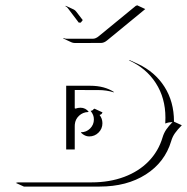

<svg xmlns="http://www.w3.org/2000/svg" viewBox="-20 -684 700 718"><path d="M39.1 0 46.9 -2H322.3Q389.6 -2 444.6 -22.6Q499.5 -43.2 536.1 -81.1Q572.8 -118.9 588.1 -170.7Q592.8 -186.5 601.7 -199.6Q610.6 -212.6 625.2 -227.5Q610.8 -227.1 600.8 -223.1L597.9 -222.2L598.1 -225.1Q598.6 -232.4 598.6 -244.1Q598.6 -317.6 562.6 -373.4Q526.6 -429.2 461.9 -458.5L465.3 -459L495.6 -445.1Q559.6 -415.3 595.1 -359.4Q630.6 -303.5 630.6 -230V-229L659.9 -215.6Q643.8 -199.5 634.3 -186Q624.8 -172.6 620.1 -156Q596.4 -77.1 525.4 -31.7Q454.3 13.7 352.5 13.7H69.3ZM227.5 -125V-363.3H317.4Q370.8 -363.3 406.7 -339.6L404.3 -338.9Q378.7 -347.2 347.4 -347.2L259.5 -347.4V-279.3L262.2 -277.8Q271.5 -281.2 281.2 -281.2Q290.5 -281.2 298.6 -277.1Q306.6 -272.9 311.8 -265.6L309.6 -265.1Q289.8 -264.4 275.6 -251.2Q261.5 -238 259.8 -218.8L259.5 -211.9V-125ZM283.2 -187.5V-189.5Q303 -189.5 317 -203.5Q331.1 -217.5 331.1 -237.3Q331.1 -246.6 328.1 -253.9Q325.2 -261.2 318.8 -269.5Q323.2 -270 325.7 -271.4Q328.1 -272.7 330.3 -276.1L333.3 -277.6L363.3 -263.7Q361.3 -259 358.9 -257.1Q356.4 -255.1 352.3 -254.2Q363 -240.5 363 -223.1Q363 -202.6 348.5 -188.2Q334 -173.8 313.5 -173.8Q297.4 -173.8 283.2 -187.5ZM216.6 -540 217.5 -541.7Q223.4 -539.1 229.5 -539.1H327.1Q338.1 -539.1 349.6 -548.8L487.8 -662.1L493.2 -664.1L523.2 -650.1L380.6 -533Q369.1 -523.4 357.4 -523.4L259.5 -523.2Q252.9 -523.2 246.6 -526.1ZM224.6 -660.9 225.8 -662.4 255.9 -648.4Q261 -646 265.4 -640.1L288.1 -610.6L289.6 -609.1L282.2 -599.6H274.4L233.9 -653.1Q229.7 -658.7 224.6 -660.9Z"/></svg>

Font: AgreloyOut1
Style: Medium
Weight: 400
Designer: gluk
Foundry: gluk
Version: Version 0.27